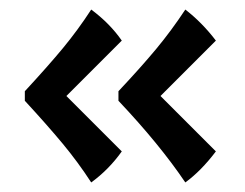

<svg xmlns="http://www.w3.org/2000/svg" viewBox="-20 -423 513 402"><path d="M32 -212V-232Q81 -285 112 -322.5Q143 -360 171 -403Q210 -374 235 -338L119 -222L235 -106Q208 -68 171 -41Q143 -84 111 -122.5Q79 -161 32 -212ZM228 -212V-232Q275 -282 307 -320.5Q339 -359 368 -403Q403 -376 432 -338L316 -222L432 -106Q401 -65 368 -41Q314 -121 228 -212Z"/></svg>

Font: Mirza
Style: Regular
Weight: 400
Designer: Arabic design by Kourosh Beigpour, Latin design by Eduardo Tunni, engineering by Lasse Fister
Version: Version 1.000